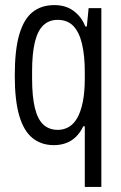

<svg xmlns="http://www.w3.org/2000/svg" viewBox="-20 -558 477 754"><path d="M313 176V-62H307Q295 -37 278 -20.5Q261 -4 239 4Q217 12 192 12Q142 12 107.5 -16Q73 -44 55.5 -104Q38 -164 38 -261Q38 -363 56 -423.5Q74 -484 108.5 -511Q143 -538 193 -538Q239 -538 270 -514.5Q301 -491 315 -454H321L328 -526H378V176ZM207 -48Q230 -48 249.5 -59Q269 -70 283 -94Q297 -118 305 -157Q313 -196 313 -252V-274Q313 -340 302 -386Q291 -432 268 -456Q245 -480 206 -480Q173 -480 150.5 -459Q128 -438 117 -393Q106 -348 106 -276V-251Q106 -179 117 -134Q128 -89 150.5 -68.5Q173 -48 207 -48Z"/></svg>

Font: Archivo Condensed Light
Style: Regular
Weight: 300
Width: 3
Designer: Hector Gatti
Foundry: Omnibus-Type
Version: Version 2.001